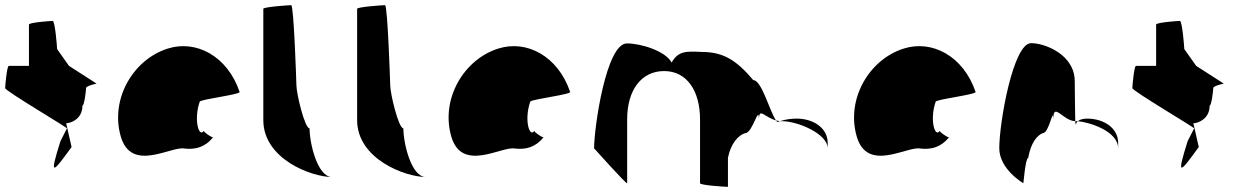

<svg xmlns="http://www.w3.org/2000/svg" viewBox="-42 -723 4811 743"><path d="M-22 -382C-22 -371 225 -226 217 -226L192 -177C147 -34 162 -54 235 -154L214 -246C230 -246 277 -261 277 -314C284 -314 291 -371 291 -382C291 -392 338 -400 331 -400L225 -468L179 -533C179 -540 171 -642 162 -642C153 -642 70 -636 70 -628V-468H-8C-15 -468 -22 -392 -22 -382Z M425 -196C466 -52 622 -160 673 -148C713 -144 750 -152 782 -191C774 -193 745 -212 747 -217C729 -188 706 -257 731 -330C741 -340 895 -358 885 -368C838 -506 717 -570 607 -535C474 -493 384 -341 425 -196ZM747 -218V-217ZM783 -192 782 -191C784 -191 784 -191 783 -190Z M977 -258C977 -108 1163 -38 1243 -38C1187 -38 1156 -167 1156 -226C1137 -227 1105 -361 1105 -394C1105 -401 1095 -703 1085 -703C1075 -703 977 -696 977 -689Z M1340 -258C1340 -108 1526 -38 1606 -38C1550 -38 1519 -167 1519 -226C1500 -227 1468 -361 1468 -394C1468 -401 1458 -703 1448 -703C1438 -703 1340 -696 1340 -689Z M1704 -196C1745 -52 1901 -160 1952 -148C1992 -144 2029 -152 2061 -191C2053 -193 2024 -212 2026 -217C2008 -188 1985 -257 2010 -330C2020 -340 2174 -358 2164 -368C2117 -506 1996 -570 1886 -535C1753 -493 1663 -341 1704 -196ZM2026 -218V-217ZM2062 -192 2061 -191C2063 -191 2063 -191 2062 -190Z M2257 -149C2257 -149 2385 -6 2385 -14V-261C2385 -376 2441 -448 2528 -448C2617 -448 2667 -370 2667 -261V-14C2667 -6 2764 0 2775 0V-112C2785 -164 2813 -200 2843 -208C2870 -208 2895 -320 2895 -261C2895 -309 2917 -269 2961 -257C2937 -290 2906 -413 2873 -413C2805 -494 2753 -522 2673 -522C2613 -525 2583 -526 2557 -481C2533 -526 2438 -555 2384 -555C2304 -555 2257 -230 2257 -149ZM2961 -257C2963 -254 2965 -252 2967 -251L2976 -254ZM2976 -254H2985C3045 -254 3161 -205 3161 -149V-170C3161 -228 3105 -264 3041 -264C3020 -264 2997 -261 2976 -254Z M3273 -196C3314 -52 3470 -160 3521 -148C3561 -144 3598 -152 3630 -191C3622 -193 3593 -212 3595 -217C3577 -188 3554 -257 3579 -330C3589 -340 3743 -358 3733 -368C3686 -506 3565 -570 3455 -535C3322 -493 3232 -341 3273 -196ZM3595 -218V-217ZM3631 -192 3630 -191C3632 -191 3632 -191 3631 -190Z M3825 -149C3825 -68 3918 -14 3918 -14C3918 -6 3926 -112 3937 -112C3947 -171 3972 -200 3994 -208C4018 -208 4034 -314 4034 -261C4034 -331 4070 -256 4119 -254C4119 -281 4117 -346 4117 -409C4117 -510 4004 -556 3948 -556C3879 -556 3825 -250 3825 -149ZM4119 -254C4120 -246 4120 -242 4121 -241C4121 -237 4120 -246 4129 -254ZM4129 -254C4175 -250 4285 -215 4285 -149V-170C4285 -228 4229 -264 4165 -264C4146 -264 4135 -259 4129 -254Z M4340 -382C4340 -371 4587 -226 4579 -226L4554 -177C4509 -34 4524 -54 4597 -154L4576 -246C4592 -246 4639 -261 4639 -314C4646 -314 4653 -371 4653 -382C4653 -392 4700 -400 4693 -400L4587 -468L4541 -533C4541 -540 4533 -642 4524 -642C4515 -642 4432 -636 4432 -628V-468H4354C4347 -468 4340 -392 4340 -382Z"/></svg>

Font: Ampere
Style: SCCnd
Weight: 400
Version: Version 1